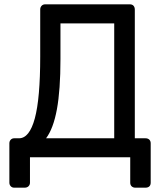

<svg xmlns="http://www.w3.org/2000/svg" viewBox="-20 -720 744 879"><path d="M22.9 -64Q22.9 -73.7 29.1 -80.3Q35.2 -86.9 44.9 -86.9H66.9Q114.7 -86.9 139.4 -178Q164.1 -269 164.1 -460.9V-676.8Q164.1 -686.5 170.4 -693.4Q176.8 -700.2 187 -700.2H574.2Q585.4 -700.2 591.3 -693.6Q597.2 -687 597.2 -675.8V-86.9H646Q657.2 -86.9 663.6 -80.6Q669.9 -74.2 669.9 -64V116.2Q669.9 127.4 663.6 133.3Q657.2 139.2 646 139.2H599.1Q589.4 139.2 582.8 133.1Q576.2 127 576.2 116.2V0H117.2V116.2Q117.2 126 110.6 132.6Q104 139.2 92.8 139.2H44.9Q35.2 139.2 29.1 132.6Q22.9 126 22.9 116.2ZM190.9 -86.9H502.9V-612.8H256.8V-449.2Q256.8 -308.1 240.5 -219.5Q224.1 -130.9 190.9 -86.9Z"/></svg>

Font: Rubik AZ
Style: Regular
Weight: 400
Designer: Hubert and Fischer
Foundry: Hubert & Fischer
Version: Version 2.000